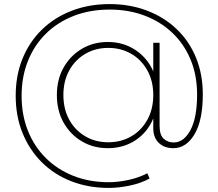

<svg xmlns="http://www.w3.org/2000/svg" viewBox="-20 -724 1072 942"><path d="M514 198Q413 198 329 165Q245 132 184.5 71.5Q124 11 90.5 -71.5Q57 -154 57 -254Q57 -355 91 -437.5Q125 -520 186.5 -579.5Q248 -639 332.5 -671.5Q417 -704 518 -704Q617 -704 701 -672Q785 -640 846.5 -581.5Q908 -523 941.5 -441.5Q975 -360 975 -261Q975 -134 934.5 -65.5Q894 3 830 3Q786 3 759 -23Q732 -49 732 -95V-143Q704 -75 645 -36Q586 3 509 3Q438 3 381.5 -30.5Q325 -64 292 -122.5Q259 -181 259 -258Q259 -334 292 -392.5Q325 -451 381.5 -484.5Q438 -518 509 -518Q585 -518 644 -479Q703 -440 732 -374V-514H763V-106Q763 -62 783 -43.5Q803 -25 832 -25Q882 -25 914.5 -86Q947 -147 947 -260Q947 -354 915.5 -430.5Q884 -507 826.5 -562Q769 -617 690.5 -647Q612 -677 518 -677Q422 -677 343 -646.5Q264 -616 206.5 -560Q149 -504 117.5 -426Q86 -348 86 -254Q86 -160 117 -82.5Q148 -5 205 51.5Q262 108 340.5 139Q419 170 514 170Q558 170 609.5 159Q661 148 703 126L714 152Q669 176 614.5 187Q560 198 514 198ZM511 -26Q574 -26 624 -55Q674 -84 703 -136.5Q732 -189 732 -258Q732 -326 703 -378.5Q674 -431 624 -460Q574 -489 511 -489Q448 -489 398 -459.5Q348 -430 319.5 -378Q291 -326 291 -258Q291 -189 319.5 -137Q348 -85 398 -55.5Q448 -26 511 -26Z"/></svg>

Font: Montserrat ExtraLight
Style: Regular
Weight: 200
Designer: Julieta Ulanovsky
Foundry: Julieta Ulanovsky
Version: Version 9.000; ttfautohint (v1.8.4.7-5d5b)